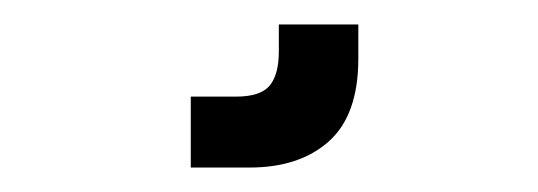

<svg xmlns="http://www.w3.org/2000/svg" viewBox="-20 31 440 157"><path d="M208 73V51H273V79Q273 125 249 146.5Q225 168 184 168H136V110H173Q193 110 200.5 101Q208 92 208 73Z"/></svg>

Font: Teko Variable Light
Style: Regular
Weight: 300
Designer: Manushi Parikh, Jonny Pinhorn
Foundry: Indian Type Foundry
Version: Version 3.000